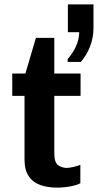

<svg xmlns="http://www.w3.org/2000/svg" viewBox="-20 -847 447 877"><path d="M241 10Q198 10 164 -2Q130 -14 111 -42.5Q92 -71 92 -118V-409H36V-511H96L144 -674H228V-511H348V-409H228V-148Q228 -104 246 -92Q264 -80 285 -80Q296 -80 315.5 -84.5Q335 -89 347 -94V-10Q334 -3 315 1.5Q296 6 276.5 8Q257 10 241 10ZM289 -564V-577Q314 -606 327.5 -636.5Q341 -667 342 -700H290V-827H407V-720Q407 -675 391.5 -635Q376 -595 349 -564Z"/></svg>

Font: Chivo SemiBold
Style: Regular
Weight: 600
Designer: Hector Gatti
Foundry: Omnibus-Type
Version: Version 2.002